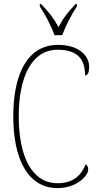

<svg xmlns="http://www.w3.org/2000/svg" viewBox="-20 -954 504 984"><path d="M259 -774H299C315 -819 348 -883 374 -921V-934H368C327 -891 305 -863 280 -815C254 -863 231 -891 190 -934H184V-921C210 -883 244 -819 259 -774ZM275 10C373 10 432 -53 432 -85C432 -98 428 -107 419 -112C397 -56 356 -15 275 -15C140 -15 76 -158 76 -358C76 -557 141 -699 275 -699C379 -699 416 -650 416 -567C429 -567 437 -582 437 -611C437 -670 383 -724 277 -724C127 -724 48 -585 48 -358C48 -135 125 10 275 10Z"/></svg>

Font: Noto Serif Myanmar Condensed Thin
Style: Regular
Weight: 100
Width: 3
Designer: Ben Mitchell and the Monotype Design Team
Foundry: Monotype Imaging Inc.
Version: Version 2.106